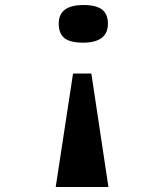

<svg xmlns="http://www.w3.org/2000/svg" viewBox="-20 -745 654 765"><path d="M214 -651Q214 -688 238.5 -706.5Q263 -725 313 -725Q363 -725 386.5 -707Q410 -689 410 -650Q410 -613 385 -594Q360 -575 311 -575Q260 -575 237 -593Q214 -611 214 -651ZM271 -452H344L412 0H202Z"/></svg>

Font: Intel One Mono Medium
Style: Regular
Weight: 500
Monospace: yes
Designer: Fred Shallcrass
Foundry: Frere-Jones Type LLC
Version: Version 1.400;hotconv 1.1.0;makeotfexe 2.6.0;FJTRelease1.4